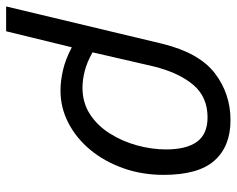

<svg xmlns="http://www.w3.org/2000/svg" viewBox="-102 -478 754 611"><g transform="rotate(90 274.5 -172.0)"><path d="M-11 185 108 -313Q137 -430 202 -479.5Q267 -529 351 -529Q434 -529 479.5 -478Q525 -427 525 -316Q525 -247 503.5 -187Q482 -127 445 -82.5Q408 -38 359.5 -13Q311 12 257 12Q226 12 191.5 4Q157 -4 119 -24L68 185ZM248 -58Q295 -58 331.5 -81.5Q368 -105 393 -144.5Q418 -184 431 -231Q444 -278 444 -324Q444 -389 419.5 -422.5Q395 -456 342 -456Q277 -456 238.5 -410.5Q200 -365 180 -285L135 -90Q167 -72 195 -65Q223 -58 248 -58Z"/></g></svg>

Font: Ubuntu Sans Mono
Style: Italic
Weight: 400
Italic angle: -13.5°
Monospace: yes
Designer: Dalton Maag Ltd
Foundry: Dalton Maag Ltd
Version: Version 1.006